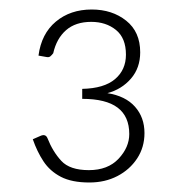

<svg xmlns="http://www.w3.org/2000/svg" viewBox="-20 -830 382 404"><path d="M168 -446Q131 -446 108 -458Q85 -470 71.5 -490.5Q58 -511 49 -537L65 -544Q76 -549 80 -539Q91 -511 109 -491.5Q127 -472 167 -472Q207 -472 229.5 -496Q252 -520 252 -548Q252 -585 227.5 -603.5Q203 -622 153 -622V-643Q199 -644 222 -663.5Q245 -683 245 -715Q245 -750 224 -767Q203 -784 172 -784Q139 -784 119 -766.5Q99 -749 92 -718Q89 -714 86 -711.5Q83 -709 78 -710L61 -713Q67 -759 97.5 -784.5Q128 -810 173 -810Q216 -810 245.5 -786.5Q275 -763 275 -720Q275 -687 255.5 -664.5Q236 -642 206 -634Q244 -628 264 -605.5Q284 -583 284 -550Q284 -520 268.5 -496.5Q253 -473 227 -459.5Q201 -446 168 -446Z"/></svg>

Font: Aleo ExtraLight
Style: Regular
Weight: 250
Designer: Alessio Laiso
Foundry: Alessio Laiso
Version: Version 2.001;gftools[0.9.29]